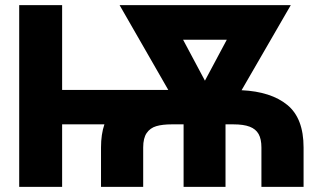

<svg xmlns="http://www.w3.org/2000/svg" viewBox="-20 -727 1247 747"><path d="M54.7 -707H221.7V-377H634.8L445.3 -707H1111.3L919.9 -376Q1034.2 -370.6 1097.7 -318.8Q1161.1 -267.1 1161.1 -153.3V0H997.1V-153.3Q997.1 -186 986.1 -205.6Q975.1 -225.1 951.4 -234.1Q927.7 -243.2 887.7 -243.2H857.4V0H694.3V-243.2H648.4Q611.8 -243.2 587.9 -236.1Q564 -229 550.5 -209.2Q537.1 -189.5 537.1 -153.3V0H373V-153.3Q373 -204.6 386.2 -243.2H221.7V0H54.7ZM777.3 -413.1 862.3 -572.3H692.4Z"/></svg>

Font: Pretendard GOV ExtraBold
Style: Regular
Weight: 800
Designer: Base glyphs from Inter by Rasmus Andersson; Hangeul glyphs from Noto Sans CJK(Source Han Sans) by Jang Soo-young and Kan
Foundry: Kil Hyung-jin
Version: Version 1.309